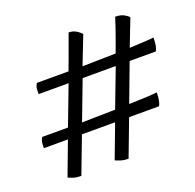

<svg xmlns="http://www.w3.org/2000/svg" viewBox="-111 -709 853 839"><g transform="rotate(-20 316.0 -290.0)"><path d="M129.3 14Q107.5 14 91.6 9Q75.7 4 70 0L128.6 -155.7H16.6Q16.6 -178.3 20.1 -190Q23.6 -201.6 27.6 -204.4H146.5L215.4 -385.6H76Q75.2 -410.5 79.3 -421.7Q83.5 -432.9 87 -434.3H232.7Q243.5 -461.9 254.1 -491.6Q264.7 -521.3 274.8 -548.7Q285 -576 291.2 -594Q311.3 -594 326.5 -584.5Q341.8 -575 349.3 -566L297.9 -434.3L453 -437.3Q464 -467.5 478 -505.9Q492 -544.2 505.9 -589Q530.5 -589 546 -580.5Q561.6 -572 567.6 -564L519.2 -439.3Q569.8 -441.3 596.9 -443.3Q624 -445.3 632.2 -446.3Q632.2 -425.6 629.6 -410.8Q627 -395.9 621.2 -385.6H499.3L433 -209.4Q500.3 -211.4 527.3 -213Q554.3 -214.6 563.6 -216.4Q563.9 -194.4 560.4 -178.5Q556.9 -162.7 551.9 -155.7H413.1L348.9 14Q328 14 312.5 9Q297 4 289.3 0L348 -155.7H193.8ZM211.9 -204.4 366.8 -207.4 434.7 -385.6H280.8Z"/></g></svg>

Font: Texturina Medium
Style: Italic
Weight: 500
Italic angle: -11°
Designer: Guillermo Torres Carreño
Foundry: Omnibus-Type
Version: Version 1.002